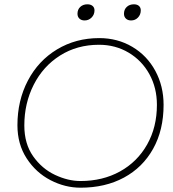

<svg xmlns="http://www.w3.org/2000/svg" viewBox="-20 -882 806 892"><path d="M61 -300Q61 -415 109.5 -507.5Q158 -600 245 -652.5Q332 -705 441 -705Q526 -705 594.5 -664.5Q663 -624 701.5 -553Q740 -482 740 -395Q740 -278 691.5 -191Q643 -104 556 -57Q469 -10 354 -10Q282 -10 214.5 -45Q147 -80 104 -146Q61 -212 61 -300ZM709 -395Q709 -474 674 -537.5Q639 -601 577.5 -637.5Q516 -674 440 -674Q338 -674 259 -624Q180 -574 136.5 -488Q93 -402 93 -299Q93 -214 134 -156Q175 -98 235.5 -69.5Q296 -41 354 -41Q457 -41 537.5 -85.5Q618 -130 663.5 -210.5Q709 -291 709 -395ZM340 -818Q340 -838 353 -850Q366 -862 386 -862Q401 -862 410 -854.5Q419 -847 419 -834Q419 -814 405.5 -800.5Q392 -787 373 -787Q358 -787 349 -795.5Q340 -804 340 -818ZM556 -818Q556 -838 569 -850Q582 -862 602 -862Q617 -862 625.5 -854.5Q634 -847 634 -834Q634 -814 621 -800.5Q608 -787 589 -787Q574 -787 565 -795.5Q556 -804 556 -818Z"/></svg>

Font: Mali ExtraLight
Style: Italic
Weight: 275
Italic angle: -10°
Version: Version 1.000; ttfautohint (v1.6)